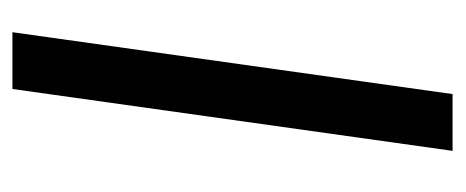

<svg xmlns="http://www.w3.org/2000/svg" viewBox="-234 -496 730 301"><g transform="rotate(-90 130.5 -345.0)"><path d="M134 0H45L142 -690H231Z"/></g></svg>

Font: Exo 2.0
Style: Italic
Weight: 400
Italic angle: -8°
Designer: Natanael Gama
Version: Version 1.001;PS 001.001;hotconv 1.0.70;makeotf.lib2.5.58329